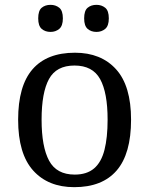

<svg xmlns="http://www.w3.org/2000/svg" viewBox="-20 -764 617 794"><path d="M287 10Q179 10 117 -59Q55 -128 55 -269Q55 -409 114.5 -477.5Q174 -546 290 -546Q398 -546 460 -477.5Q522 -409 522 -269Q522 -128 462.5 -59Q403 10 287 10ZM289 -42Q339 -42 369 -67.5Q399 -93 412 -144Q425 -195 425 -269Q425 -381 394 -437Q363 -493 288 -493Q213 -493 182.5 -437Q152 -381 152 -269Q152 -157 183 -99.5Q214 -42 289 -42ZM379 -632Q357 -632 342.5 -644.5Q328 -657 328 -688Q328 -720 342.5 -732Q357 -744 379 -744Q400 -744 415 -732Q430 -720 430 -688Q430 -657 415 -644.5Q400 -632 379 -632ZM189 -632Q167 -632 152.5 -644.5Q138 -657 138 -688Q138 -720 152.5 -732Q167 -744 189 -744Q210 -744 225 -732Q240 -720 240 -688Q240 -657 225 -644.5Q210 -632 189 -632Z"/></svg>

Font: Noto Serif Malayalam
Style: Regular
Weight: 400
Designer: Indian type Foundry, Jelle Bosma, Monotype Design Team
Foundry: Monotype Imaging Inc.
Version: Version 2.103